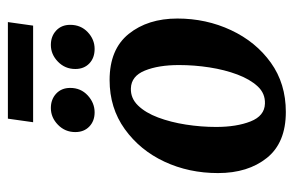

<svg xmlns="http://www.w3.org/2000/svg" viewBox="-149 -583 745 487"><g transform="rotate(-90 223.5 -339.5)"><path d="M183 13Q105 13 66.5 -35Q28 -83 28 -159Q28 -233 57 -295Q86 -357 139.5 -395.5Q193 -434 264 -434Q342 -434 381 -385.5Q420 -337 420 -262Q420 -189 390.5 -126Q361 -63 308 -25Q255 13 183 13ZM204 -40Q230 -39 248 -58.5Q266 -78 278 -110Q290 -142 296 -180.5Q302 -219 302 -258Q302 -310 288 -344.5Q274 -379 243 -380Q218 -381 199.5 -362Q181 -343 169 -311Q157 -279 151 -240.5Q145 -202 145 -164Q145 -112 159 -76.5Q173 -41 204 -40ZM157 -628 166 -692H411L402 -628ZM182 -472Q160 -472 146 -485.5Q132 -499 132 -521Q132 -547 150.5 -565Q169 -583 193 -583Q215 -583 229.5 -569.5Q244 -556 244 -534Q244 -507 225 -489.5Q206 -472 182 -472ZM343 -472Q320 -472 306 -485.5Q292 -499 292 -521Q292 -547 310.5 -565Q329 -583 353 -583Q375 -583 389.5 -569.5Q404 -556 404 -534Q404 -507 385.5 -489.5Q367 -472 343 -472Z"/></g></svg>

Font: Rasa SemiBold
Style: Italic
Weight: 600
Italic angle: -7.10001°
Designer: Anna Giedrys (Yrsa+Rasa design), David Brezina (Yrsa art-direction, Rasa art-direction, design)
Foundry: Rosetta Type Foundry
Version: Version 2.004